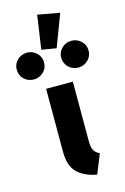

<svg xmlns="http://www.w3.org/2000/svg" viewBox="-220 -1016 711 1096"><g transform="rotate(-15 135.5 -468.0)"><path d="M57 -531.4H215V-179Q215 -143.1 224.6 -125.8Q234.1 -108.5 257.9 -96.8L212.1 17Q136.9 3.5 96.9 -36.7Q57 -77 57 -158.6ZM88.1 -753.9 117.1 -953.5 247.2 -930.1 175 -739.6ZM4.2 -759.2Q37.6 -759.2 61.2 -736.1Q84.9 -713.1 84.9 -680.4Q84.9 -647 61.2 -624Q37.6 -601 4.2 -601Q-30.1 -601 -53.5 -624Q-76.8 -647 -76.8 -680.4Q-76.8 -713.1 -53.5 -736.1Q-30.1 -759.2 4.2 -759.2ZM266.8 -759.2Q300.5 -759.2 324.2 -736.1Q347.8 -713.1 347.8 -680.4Q347.8 -647 324.2 -624Q300.5 -601 266.8 -601Q232.8 -601 209.5 -624Q186.1 -647 186.1 -680.4Q186.1 -713.1 209.5 -736.1Q232.8 -759.2 266.8 -759.2Z"/></g></svg>

Font: Fira Sans Variable
Style: Regular
Weight: 400
Designer: Carrois Corporate & Edenspiekermann AG
Foundry: Carrois Corporate GbR & Edenspiekermann AG
Version: Version 4.202